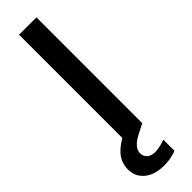

<svg xmlns="http://www.w3.org/2000/svg" viewBox="-318 -687 890 890"><g transform="rotate(-45 126.5 -242.5)"><path d="M204.1 194.8Q189.5 201.2 166 206.1Q147 210 123 210Q101.6 210 76.2 205.1Q53.7 199.7 33.2 186Q14.2 173.3 2 152.8Q-9.8 131.8 -9.8 102.1Q-9.8 68.4 8.8 40Q26.9 10.7 75.2 -18.1V-694.8H189V0H187L140.1 23.9Q106.9 41.5 96.2 57.1Q83 71.8 83 89.8Q83 110.4 98.1 124Q111.8 136.2 138.2 136.2Q164.1 136.2 204.1 122.1Z"/></g></svg>

Font: PoppinsZ Medium
Style: Regular
Weight: 500
Designer: Ninad Kale (Devanagari), Jonny Pinhorn (Latin)
Foundry: Indian Type Foundry
Version: Version 3.002;FEAKit 1.0